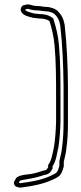

<svg xmlns="http://www.w3.org/2000/svg" viewBox="-20 -715 370 873"><path d="M49 104C39 112 43 133 58 135C62 136 67 138 71 138C74 138 78 138 81 137C130 131 178 121 217 103C232 96 248 90 256 77C264 66 265 56 270 42V21C274 2 280 -18 282 -41C287 -76 289 -118 289 -158V-323C288 -420 284 -514 274 -602C269 -630 260 -647 244 -663C234 -675 218 -679 200 -683C189 -683 171 -685 162 -687C156 -687 151 -688 144 -688C130 -688 119 -695 106 -695C101 -695 96 -694 92 -692C81 -692 74 -681 74 -670C78 -645 108 -640 131 -634C133 -634 136 -633 138 -633C144 -633 150 -632 157 -631C175 -631 193 -628 205 -619C216 -585 224 -551 228 -509C235 -433 235 -353 235 -271V-164C234 -121 231 -81 225 -44C218 -14 215 14 199 35V45C194 53 192 60 179 60C159 67 143 72 121 76C96 80 54 80 49 104ZM66 116 67 115 69 108C70 105 89 102 124 96C146 92 165 86 183 80C206 78 214 60 216 56L219 51V41C236 15 238 -13 244 -39L245 -40V-41C251 -79 254 -120 255 -164V-271C255 -353 255 -434 248 -511C244 -554 235 -590 224 -625L222 -631L217 -635C200 -648 177 -651 158 -651C151 -652 145 -653 139 -653C138 -653 137 -653 134 -654C110 -660 96 -665 94 -671V-672H97L101 -674C101 -674 104 -675 106 -675C111 -675 123 -668 144 -668C148 -668 154 -667 160 -667C172 -665 186 -663 198 -663C215 -659 225 -655 229 -650V-649H230C243 -636 250 -623 254 -599C264 -512 268 -419 269 -323V-158C269 -119 267 -78 262 -44V-43C260 -22 254 -3 250 17V19V39C245 54 245 59 240 65L239 66V67C236 72 226 77 209 85C173 102 127 111 79 117H77L75 118H71C70 118 69 117 66 116Z"/></svg>

Font: Scribbler
Style: Clr
Weight: 400
Designer: Mew Too
Foundry: Cannot Into Space Fonts
Version: Version 1.001